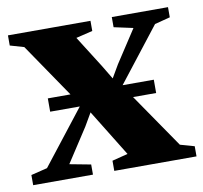

<svg xmlns="http://www.w3.org/2000/svg" viewBox="-68 -592 699 661"><g transform="rotate(-10 281.5 -261.5)"><path d="M53.5 -49.5 205.5 -244 49 -473.5 0.5 -487.5V-523H289V-487.5L231 -473.5L300.5 -363.5L330 -314.5L356 -359L430.5 -473L363.5 -487.5V-523H560V-487.5L506 -473.5L357.5 -283L518 -49.5L567.5 -35.5V0H280V-35.5L335 -49.5L266 -161.5L234.5 -212.5L208 -167L131.5 -49.5L205.5 -35.5V0H-3.5V-35.5ZM468.5 -285.5V-239H98V-285.5Z"/></g></svg>

Font: Merriweather 96pt ExtraBold
Style: Regular
Weight: 800
Version: Version 2.100